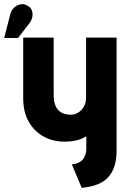

<svg xmlns="http://www.w3.org/2000/svg" viewBox="-79 -880 619 919"><path d="M479 -157V-700H333V-410Q333 -394 327.5 -380Q322 -366 312 -355Q302 -344 288.5 -337.5Q275 -331 261 -331Q233 -331 214.5 -341.5Q196 -352 187 -373Q178 -394 178 -423V-700H32V-410Q32 -344 58.5 -297.5Q85 -251 129.5 -226.5Q174 -202 230 -202Q250 -202 268 -204.5Q286 -207 302.5 -212.5Q319 -218 334 -228V-170Q334 -150 328.5 -136Q323 -122 314 -113Q305 -104 292 -99Q279 -94 265 -93L312 19Q402 11 440.5 -33.5Q479 -78 479 -157ZM62 -769Q72 -782 75.5 -798Q79 -814 74 -829Q69 -844 52 -853Q35 -863 17.5 -859Q0 -855 -12 -843Q-24 -831 -29 -815L-59 -698H7Z"/></svg>

Font: Advent Pro ExtraBold
Style: Regular
Weight: 800
Designer: VivaRado, Andreas Kalpakidis
Foundry: VivaRado, Andreas Kalpakidis
Version: Version 3.000